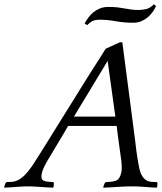

<svg xmlns="http://www.w3.org/2000/svg" viewBox="-39 -860 747 886"><path d="M525.5 -665H514.5L448.6 -635C444.2 -627.7 437.1 -616.3 427.3 -601C417.4 -585.7 406.1 -568 393.5 -548C380.9 -528 367.3 -506.5 352.6 -483.5C338 -460.5 323.6 -437.3 309.6 -414C280 -366.7 254.8 -326.3 234.1 -293C213.4 -259.7 195.9 -231.5 181.6 -208.5C167.3 -185.5 155.7 -166.8 146.7 -152.5C137.7 -138.2 130.4 -126.7 124.7 -118C119.1 -109.3 114.9 -102.8 112.2 -98.5C109.6 -94.2 106.9 -90.3 104.1 -87C92.2 -70.3 81.4 -57.5 71.7 -48.5C61.9 -39.5 52.6 -32.8 43.6 -28.5C34.6 -24.2 26 -21.7 17.8 -21C9.7 -20.3 1.3 -20 -7.4 -20L-13.3 -16L-19.5 2L-19.4 6C-14.7 6 -7.8 5.7 1.3 5C10.5 4.3 20.2 3.7 30.3 3C40.5 2.3 50.3 1.7 59.8 1C69.3 0.3 76.3 0 81 0H100C104.7 0 111.9 0.3 121.8 1C131.6 1.7 142 2.3 152.8 3C163.7 3.7 174 4.3 183.8 5C193.7 5.7 200.9 6 205.6 6L208.5 2L209.7 -16L205.6 -20C186.3 -20 171.8 -22.2 162.1 -26.5C152.4 -30.8 149.8 -42.7 154.3 -62C157.9 -77.3 168 -98.8 184.7 -126.5C201.4 -154.2 222.3 -189 247.3 -231L275.4 -279H499.4L505.3 -231C511 -189 515.8 -154.2 519.7 -126.5C523.6 -98.8 523.9 -77.3 520.3 -62C515.8 -42.7 507.8 -30.8 496.1 -26.5C484.4 -22.2 468.9 -20 449.6 -20L444.7 -16L437.5 2L438.6 6C443.3 6 451 5.7 461.8 5C472.7 4.3 484 3.7 495.8 3C507.6 2.3 518.9 1.7 529.8 1C540.6 0.3 548.3 0 553 0H586C590.7 0 597.4 0.3 606.3 1C615.1 1.7 624.5 2.3 634.3 3C644.2 3.7 653.7 4.3 662.8 5C672 5.7 678.9 6 683.6 6L686.5 2L687.7 -16L683.6 -20C675 -20 666.5 -20.3 658.3 -21C650.2 -21.7 642.6 -24.2 635.6 -28.5C628.6 -32.8 622.3 -39.5 616.7 -48.5C611.1 -57.5 606.6 -70.3 603.1 -87C602.2 -91.7 601.1 -97.2 599.9 -103.5C598.7 -109.8 597.3 -117.7 595.8 -127C594.3 -136.3 592.6 -147.7 590.7 -161C588.8 -174.3 586.8 -191 584.7 -211ZM302.3 -322 457.7 -579 493.3 -322ZM681.1 -832 670.9 -840C658.8 -828 646.8 -820.7 634.9 -818C622.9 -815.3 611.3 -814 599.9 -814C587.3 -814 576.1 -814.7 566.4 -816C556.7 -817.3 546.8 -819 536.5 -821C526.3 -823 515.2 -824.6 503.2 -826C491.2 -827.3 476.8 -828 460.2 -828C446.2 -828 433.5 -825.7 422 -821C410.6 -816.3 400.6 -810.5 392 -803.5C383.4 -796.5 375.7 -788.3 368.9 -779C362 -769.7 356.3 -760.7 351.6 -752L362.8 -744C371.3 -752 379.4 -758.2 387 -762.5C394.7 -766.8 406.9 -769 423.5 -769C444.9 -769 468.8 -766.7 495.4 -762C522 -757.3 548.6 -755 575.3 -755C589.3 -755 601.9 -757.3 612.9 -762C624 -766.7 633.9 -772.7 642.6 -780C651.3 -787.3 658.8 -795.5 665.2 -804.5C671.7 -813.5 676.9 -822.7 681.1 -832Z"/></svg>

Font: Quattrocento
Style: Italic
Weight: 400
Italic angle: -13°
Designer: Pablo Impallari
Foundry: Pablo Impallari, Igino Marini, Branda Gallo
Version: Version 2.000